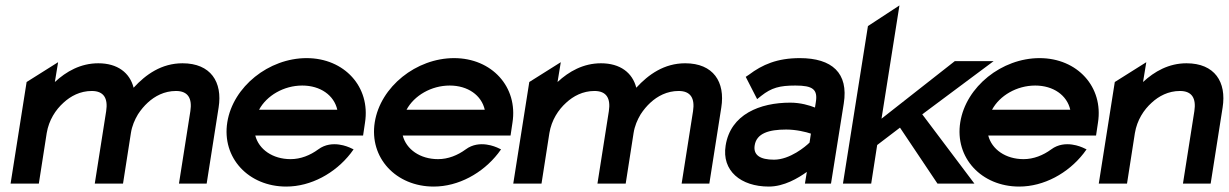

<svg xmlns="http://www.w3.org/2000/svg" viewBox="-20 -676 4525 707"><path d="M123 0 152 -186C160 -234 185 -272 214 -298C240 -322 275 -341 318 -341C363 -341 378 -313 371 -267L329 0H433L462 -186C466 -212 476 -235 488 -255C499 -272 511 -286 524 -298C550 -322 585 -341 628 -341C673 -341 688 -313 681 -267L639 0H741L785 -280C800 -374 756 -443 652 -443C575 -443 517 -402 472 -353C458 -408 413 -443 342 -443C277 -443 224 -413 182 -374L194 -447L78 -374L19 0Z M1034 11C1125 11 1214 -38 1271 -111L1282 -126L1267 -133C1266 -133 1203 -164 1152 -126C1122 -104 1087 -90 1050 -90C984 -90 933 -126 920 -177H1317L1324 -224C1345 -356 1248 -462 1109 -462C970 -462 838 -357 817 -226C796 -95 895 11 1034 11ZM1093 -361C1160 -361 1210 -325 1222 -272H934C962 -324 1025 -361 1093 -361Z M1577 11C1668 11 1757 -38 1814 -111L1825 -126L1810 -133C1809 -133 1746 -164 1695 -126C1665 -104 1630 -90 1593 -90C1527 -90 1476 -126 1463 -177H1860L1867 -224C1888 -356 1791 -462 1652 -462C1513 -462 1381 -357 1360 -226C1339 -95 1438 11 1577 11ZM1636 -361C1703 -361 1753 -325 1765 -272H1477C1505 -324 1568 -361 1636 -361Z M1974 0 2003 -186C2011 -234 2036 -272 2065 -298C2091 -322 2126 -341 2169 -341C2214 -341 2229 -313 2222 -267L2180 0H2284L2313 -186C2317 -212 2327 -235 2339 -255C2350 -272 2362 -286 2375 -298C2401 -322 2436 -341 2479 -341C2524 -341 2539 -313 2532 -267L2490 0H2592L2636 -280C2651 -374 2607 -443 2503 -443C2426 -443 2368 -402 2323 -353C2309 -408 2264 -443 2193 -443C2128 -443 2075 -413 2033 -374L2045 -447L1929 -374L1870 0Z M2811 11C2867 11 2919 -20 2951 -43L2944 0H3040L3087 -295C3105 -407 3044 -462 2925 -462C2842 -462 2787 -438 2738 -401L2726 -393L2768 -311L2783 -323C2821 -353 2851 -361 2909 -361C2973 -361 2992 -347 2984 -299L2981 -280C2961 -288 2928 -298 2890 -298C2778 -298 2670 -255 2652 -140C2637 -47 2708 11 2811 11ZM2875 -199C2912 -199 2948 -190 2966 -184L2961 -151C2947 -137 2889 -88 2830 -88C2779 -88 2753 -105 2759 -141C2766 -185 2811 -199 2875 -199Z M3188 0 3210 -142 3294 -206 3432 0H3568L3376 -255L3639 -451H3496L3226 -239L3292 -656L3176 -580L3084 0Z M3733 11C3824 11 3913 -38 3970 -111L3981 -126L3966 -133C3965 -133 3902 -164 3851 -126C3821 -104 3786 -90 3749 -90C3683 -90 3632 -126 3619 -177H4016L4023 -224C4044 -356 3947 -462 3808 -462C3669 -462 3537 -357 3516 -226C3495 -95 3594 11 3733 11ZM3792 -361C3859 -361 3909 -325 3921 -272H3633C3661 -324 3724 -361 3792 -361Z M4130 0 4159 -186C4167 -234 4192 -272 4221 -298C4247 -322 4282 -341 4325 -341C4370 -341 4385 -313 4378 -267L4336 0H4438L4482 -280C4497 -374 4453 -443 4349 -443C4284 -443 4231 -413 4189 -374L4201 -447L4085 -374L4026 0Z"/></svg>

Font: Charger Pro
Style: BlkObl
Weight: 900
Designer: Jasper
Foundry: Cannot Into Space Fonts
Version: Version 1.09